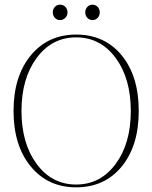

<svg xmlns="http://www.w3.org/2000/svg" viewBox="-20 -790 652 822"><path d="M237 -770Q251 -770 260 -760.5Q269 -751 269 -737Q269 -723 259.5 -713.5Q250 -704 237 -704Q224 -704 215 -713.5Q206 -723 206 -737Q206 -751 215 -760.5Q224 -770 237 -770ZM398 -713.5Q389 -704 376 -704Q363 -704 354 -713.5Q345 -723 345 -737Q345 -751 354 -760.5Q363 -770 376 -770Q389 -770 398 -760.5Q407 -751 407 -737Q407 -723 398 -713.5ZM306 12Q185 12 111.5 -77.5Q38 -167 38 -315Q38 -463 111.5 -552.5Q185 -642 306 -642Q428 -642 501 -553Q574 -464 574 -315Q574 -166 501 -77Q428 12 306 12ZM137 -88Q202 0 306 0Q410 0 475 -88Q540 -176 540 -315Q540 -454 475 -542Q410 -630 306 -630Q202 -630 137 -542Q72 -454 72 -315Q72 -176 137 -88Z"/></svg>

Font: Arapey Thin-Display
Style: Regular
Weight: 100
Designer: Eduardo Rodriguez Tunni
Foundry: Eduardo Rodriguez Tunni
Version: Version 4.000